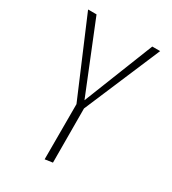

<svg xmlns="http://www.w3.org/2000/svg" viewBox="-172 -503 796 886"><g transform="rotate(30 226.0 -60.5)"><path d="M246 -5 247 283 206 289V-5L34 -410H79L229 -39L376 -410H418Z"/></g></svg>

Font: Ysabeau Light
Style: Regular
Weight: 300
Designer: Christian Thalmann (Catharsis Fonts)
Version: Version 0.003